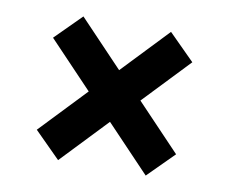

<svg xmlns="http://www.w3.org/2000/svg" viewBox="-58 -599 716 600"><g transform="rotate(10 300.0 -299.0)"><path d="M300 -217 161 -71 79 -153 218 -299 79 -445 161 -527 300 -381 439 -527 521 -445 382 -299 521 -153 439 -71Z"/></g></svg>

Font: IBMPlexSans-Bold
Style: Bold
Weight: 700
Designer: Mike Abbink, Paul van der Laan, Pieter van Rosmalen
Foundry: Bold Monday
Version: Version 3.1